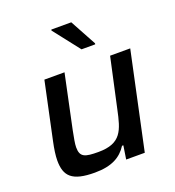

<svg xmlns="http://www.w3.org/2000/svg" viewBox="-134 -836 865 950"><g transform="rotate(-20 298.5 -361.5)"><path d="M242 -726 350 -588H422L423 -593L348 -731H243ZM204 8C294 8 343 -21 375 -71H382L371 0H469L578 -510H472L415 -249C393 -145 376 -82 255 -82C185 -82 159 -89 159 -141C159 -160 165 -190 172 -226L232 -510H126L62 -209C54 -172 49 -137 49 -112C49 -30 83 8 204 8Z"/></g></svg>

Font: Saira UNSAM Medium Italic
Style: Regular
Weight: 500
Italic angle: -12°
Designer: Hector Gatti with collaboration of the Omnibus-Type team
Foundry: Omnibus-Type
Version: Version 0.072;PS 000.072;hotconv 1.0.88;makeotf.lib2.5.64775